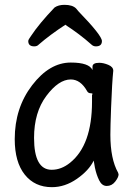

<svg xmlns="http://www.w3.org/2000/svg" viewBox="-20 -751 540 795"><path d="M195 24Q124 24 82.5 -28Q41 -80 41 -175Q41 -304 113 -398Q185 -492 273 -492Q349 -492 363 -461V-475Q363 -491 391 -491Q408 -491 428.5 -482.5Q449 -474 449 -458Q444 -411 440 -306Q437 -225 437 -193Q437 -93 469 -36L471 -29Q471 -17 457 1Q443 19 422 19Q402 19 390.5 -4.5Q379 -28 373 -57L368 -86Q348 -45 298.5 -10.5Q249 24 195 24ZM194 -48Q234 -48 270 -77Q361 -150 361 -330V-358Q363 -360 363 -362Q363 -365 354.5 -365Q346 -365 341 -373Q314 -422 273 -422Q223 -422 172 -354Q121 -286 121 -180Q121 -48 194 -48ZM122 -559Q97 -559 97 -581Q97 -587 109 -603Q142 -653 206 -720Q222 -731 247 -731Q280 -731 295 -716L305 -704Q402 -604 402 -581Q402 -559 377 -559Q366 -559 358 -567Q311 -609 251 -648L253 -650Q187 -607 141 -567Q134 -559 122 -559Z"/></svg>

Font: LXGW WenKai Mono Medium
Style: Regular
Weight: 500
Monospace: yes
Designer: LXGW / Fontworks Inc.
Foundry: LXGW / Fontworks Inc.
Version: Version 1.520; June 14, 2025